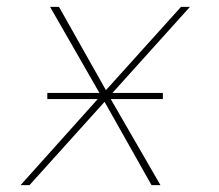

<svg xmlns="http://www.w3.org/2000/svg" viewBox="-20 -540 640 560"><path d="M40 0 265 -251H118V-269H270L126 -520H152L289 -277L508 -520H534L308 -269H455V-251H303L448 0H422L285 -243L66 0Z"/></svg>

Font: Iosevka Thin Extended
Style: Italic
Weight: 100
Width: 7
Italic angle: -9°
Monospace: yes
Designer: Belleve Invis
Foundry: Belleve Invis
Version: Version 32.5.0; ttfautohint (v1.8.4)